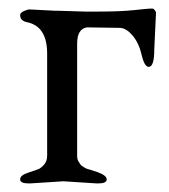

<svg xmlns="http://www.w3.org/2000/svg" viewBox="-20 -425 394 448"><path d="M259 -360 192 -361H182Q160 -357 160 -323V-62Q160 -53 163 -48.5Q166 -44 167.5 -41.5Q169 -39 172.5 -37Q176 -35 178 -33.5Q180 -32 185 -30.5Q190 -29 192 -28.5Q194 -28 199.5 -26Q205 -24 206 -24Q229 -16 229 -6.5Q229 3 209 3H206L128 -2L50 3H47Q27 3 27 -6.5Q27 -16 45.5 -22Q64 -28 70 -30.5Q76 -33 83 -41Q90 -49 90 -62V-300Q90 -363 44 -373Q27 -376 27 -390Q27 -395 35.5 -399Q44 -403 49 -403L107 -400H113L178 -398H209Q262 -398 294 -401.5Q326 -405 331 -405H336Q338 -405 341 -401.5Q344 -398 344 -395L340 -310Q340 -269 327 -269Q317 -269 310.5 -297Q304 -325 289 -342.5Q274 -360 259 -360Z"/></svg>

Font: EB Garamond
Style: Regular
Weight: 400
Version: Version 0.012